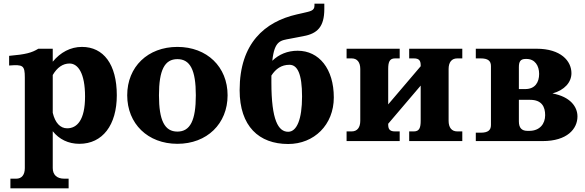

<svg xmlns="http://www.w3.org/2000/svg" viewBox="-20 -773 3204 1052"><path d="M269 148V-54C304 -10 354 15 415 15C542 15 620 -88 620 -251C620 -421 547 -516 429 -516C366 -516 311 -486 269 -435V-506H190C154 -484 122 -475 30 -467V-414C106 -420 116 -415 116 -348V148C116 185 99 206 69 206H37V259H356V206H332C292 206 269 185 269 148ZM269 -155V-362C293 -403 324 -425 361 -425C407 -425 446 -373 446 -244C446 -115 402 -70 348 -70C310 -70 282 -100 269 -155Z M952 -52C882 -52 851 -113 851 -251C851 -389 882 -449 952 -449C1022 -449 1053 -389 1053 -251C1053 -113 1022 -52 952 -52ZM677 -251C677 -95 790 15 952 15C1114 15 1227 -95 1227 -251C1227 -407 1114 -516 952 -516C790 -516 677 -407 677 -251Z M1570 -561 1643 -575C1718 -589 1757 -625 1757 -724V-753H1703V-742C1703 -713 1679 -711 1637 -701L1606 -694C1431 -654 1293 -536 1293 -279C1293 -81 1399 16 1559 16C1701 16 1809 -89 1809 -239C1809 -396 1728 -495 1611 -495C1555 -495 1508 -475 1472 -440C1484 -552 1518 -551 1570 -561ZM1467 -321V-359C1491 -396 1522 -418 1566 -418C1610 -418 1635 -368 1635 -244C1635 -119 1606 -51 1559 -51C1505 -51 1467 -114 1467 -321Z M2107 -91V-95L2285 -304V-111C2285 -74 2278 -53 2248 -53H2222V0H2513V-53H2485C2455 -53 2438 -74 2438 -111V-395C2438 -432 2455 -453 2485 -453H2513V-506H2222V-453H2248C2278 -453 2285 -439 2285 -415V-410L2107 -201V-395C2107 -432 2114 -453 2144 -453H2170V-506H1879V-453H1907C1937 -453 1954 -432 1954 -395V-111C1954 -74 1937 -53 1907 -53H1879V0H2170V-53H2144C2114 -53 2107 -67 2107 -91Z M2587 0H2953C3088 0 3144 -67 3144 -135C3144 -188 3105 -243 3007 -261C3073 -279 3111 -322 3111 -372C3111 -439 3053 -506 2920 -506H2587V-453H2614C2653 -453 2670 -440 2670 -411V-88C2670 -59 2653 -46 2614 -46H2587ZM2823 -108V-226H2885C2949 -226 2967 -187 2967 -142C2967 -95 2938 -56 2880 -56H2870C2839 -56 2823 -72 2823 -108ZM2823 -285V-405C2823 -436 2832 -450 2860 -450H2865C2911 -450 2934 -413 2934 -368C2934 -322 2912 -285 2858 -285Z"/></svg>

Font: LT Superior Serif ExtraBold
Style: Regular
Weight: 800
Designer: Daniel Lyons
Foundry: LyonsType
Version: Version 2.120;FEAKit 1.0